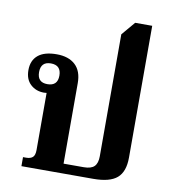

<svg xmlns="http://www.w3.org/2000/svg" viewBox="-85 -846 828 921"><g transform="rotate(10 329.0 -386.0)"><path d="M81 0V-44H97Q117 -44 128 -53.5Q139 -63 139 -89V-367Q133 -366 126 -366Q87 -366 60.5 -390.5Q34 -415 34 -460Q34 -507 64.5 -532.5Q95 -558 155 -558Q213 -558 245.5 -528Q278 -498 278 -439V-47H376Q412 -47 427.5 -62.5Q443 -78 443 -112V-706L499 -772H582V-130Q582 -61 546.5 -30.5Q511 0 431 0ZM135 -409Q185 -409 185 -459Q185 -510 135 -510Q86 -510 86 -459Q86 -409 135 -409Z"/></g></svg>

Font: Noto Serif Thai
Style: Bold
Weight: 700
Designer: Monotype Design Team
Foundry: Monotype Imaging Inc.
Version: Version 2.002; ttfautohint (v1.8.4.7-5d5b)